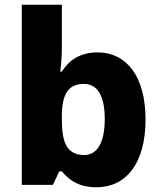

<svg xmlns="http://www.w3.org/2000/svg" viewBox="-20 -780 678 810"><path d="M241 -585V-760H72V0H203L230 -57H241C269 -24 308 10 387 10C510 10 594 -88 594 -276C594 -461 511 -559 392 -559C315 -559 269 -523 241 -478H234C238 -504 241 -545 241 -585ZM334 -426C391 -426 422 -376 422 -278C422 -179 390 -126 336 -126C264 -126 241 -176 241 -273V-294C242 -383 268 -426 334 -426Z"/></svg>

Font: Noto Sans Ethiopic ExtraBold
Style: Regular
Weight: 800
Designer: Monotype Design Team
Foundry: Monotype Imaging Inc.
Version: Version 2.102